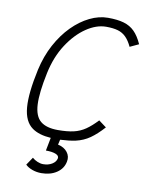

<svg xmlns="http://www.w3.org/2000/svg" viewBox="-91 -701 781 966"><g transform="rotate(10 300.0 -218.0)"><path d="M428 -116 467 -87Q433 -49 401 -26.5Q369 -4 329 5Q296 12 251 14L245 40Q277 47 293.5 68.5Q310 90 304 117Q297 153 265 174.5Q233 196 187 196Q162 196 140 188Q118 180 105 167L132 127Q143 137 158.5 143.5Q174 150 188 150Q214 150 233 138.5Q252 127 256 109Q259 95 241 87.5Q223 80 190 80L203 13Q142 9 107 -16Q65 -46 59 -117.5Q53 -189 80 -313Q96 -385 127.5 -443.5Q159 -502 200.5 -544Q242 -586 289 -609Q336 -632 382 -632Q431 -632 463.5 -622.5Q496 -613 518.5 -590.5Q541 -568 559 -528L514 -507Q500 -537 482.5 -554.5Q465 -572 441 -579Q417 -586 381 -586Q331 -586 279.5 -551Q228 -516 187 -453Q146 -390 128 -305Q106 -201 109 -141.5Q112 -82 142 -57Q172 -32 231 -32Q279 -32 311.5 -39.5Q344 -47 371 -65.5Q398 -84 428 -116Z"/></g></svg>

Font: Victor Mono Thin Thin
Style: Italic
Weight: 250
Italic angle: -12°
Monospace: yes
Version: Version 1.561;gftools[0.9.30]